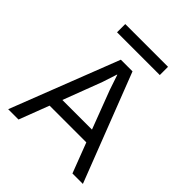

<svg xmlns="http://www.w3.org/2000/svg" viewBox="-223 -964 1105 1105"><g transform="rotate(45 330.0 -411.5)"><path d="M26 0ZM479 -183H180L110 0H26L283 -660H378L634 0H549ZM450 -258 361 -492 330 -584H328L299 -495L209 -258ZM504 -756H156V-823H504Z"/></g></svg>

Font: Work Sans
Style: Regular
Weight: 400
Designer: Wei Huang
Foundry: Wei Huang
Version: Version 1.500; ttfautohint (v1.6)